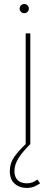

<svg xmlns="http://www.w3.org/2000/svg" viewBox="-20 -710 236 946"><path d="M28.4 0ZM129.3 0H106.5V-545.5H129.3ZM112.2 215.9Q75.6 215.9 51.8 194.6Q28.4 174 28.4 132.8Q28.4 93.4 50.1 63.2Q61.1 47.9 75.1 32.1Q89.1 16.3 106.5 0H129.3Q111.2 18.1 96.6 35Q82 51.8 71.9 68Q61.8 84.2 56.5 100.1Q51.1 116.1 51.1 132.8Q51.1 149.1 55.8 160.5Q60.4 171.9 68.7 179.2Q77.1 186.4 88.2 189.8Q99.4 193.2 112.2 193.2Q127.1 193.2 139.2 188.7Q151.3 184.3 164.1 174.7L177.6 193.2Q161.6 204.5 146.1 210.2Q130.7 215.9 112.2 215.9ZM99.4 -644.9Q90.2 -644.9 83.5 -651.6Q76.7 -658.4 76.7 -667.6Q76.7 -676.8 83.5 -683.6Q90.2 -690.3 99.4 -690.3Q108.7 -690.3 115.4 -683.6Q122.2 -676.8 122.2 -667.6Q122.2 -658.4 115.4 -651.6Q108.7 -644.9 99.4 -644.9Z"/></svg>

Font: Linik Sans Thin
Style: Regular
Weight: 100
Designer: Fonts by Rasmus Andersson / Changes by Cristiano Sobral with parts from Marc Monis
Foundry: rsms
Version: Version 3.020; ttfautohint (v1.6)